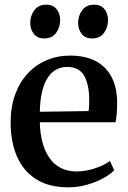

<svg xmlns="http://www.w3.org/2000/svg" viewBox="-20 -791 548 822"><path d="M273 11Q189 11 134.2 -24Q79.5 -59 52.5 -121.5Q25.5 -184 25.5 -267Q25.5 -333.5 44.8 -386.2Q64 -439 98.5 -476.2Q133 -513.5 179.5 -533.2Q226 -553 280.5 -553Q375 -553 427 -502.8Q479 -452.5 481.5 -358.5Q481.5 -327 479.8 -305Q478 -283 474.5 -267.5H150.5Q151.5 -220.5 161.8 -181.8Q172 -143 191.5 -115Q211 -87 240 -72Q269 -57 308 -57Q347.5 -57 388 -70.8Q428.5 -84.5 450.5 -102L469 -62Q452 -44.5 421.5 -27.8Q391 -11 352.2 0Q313.5 11 273 11ZM150.5 -312.5 359.5 -315.5Q361 -326.5 361.5 -338.8Q362 -351 362 -362Q362 -427 340.8 -465.8Q319.5 -504.5 267.5 -504.5Q242 -504.5 221.2 -493.5Q200.5 -482.5 185 -459.5Q169.5 -436.5 160.5 -400Q151.5 -363.5 150.5 -312.5ZM169.5 -626.5Q140 -626.5 124.8 -646Q109.5 -665.5 109.5 -693Q109.5 -724 127.2 -747.5Q145 -771 177 -771H178Q207.5 -771 222.5 -751.5Q237.5 -732 237.5 -704.5Q237.5 -674 220.2 -650.2Q203 -626.5 170 -626.5ZM374 -626.5Q344.5 -626.5 329.5 -646Q314.5 -665.5 314.5 -693Q314.5 -724 332 -747.5Q349.5 -771 382 -771H383Q412.5 -771 427.5 -751.5Q442.5 -732 442.5 -704.5Q442.5 -674 425.2 -650.2Q408 -626.5 375 -626.5Z"/></svg>

Font: Merriweather 60pt SemiBold
Style: Regular
Weight: 600
Version: Version 2.100